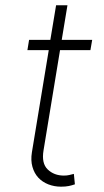

<svg xmlns="http://www.w3.org/2000/svg" viewBox="-20 -696 393 725"><path d="M83.5 -506.7 89.8 -545.5H170.1L191.8 -676.1H234.7L213.1 -545.5H328.1L321.4 -506.7H206.7L144.5 -128.9Q136 -79.2 160.2 -56.1Q184.3 -33 221.2 -33Q232.2 -33 241.1 -35Q250 -36.9 258.9 -39.4L262.8 0Q251.8 3.9 239.7 6.4Q227.6 8.9 210.6 8.9Q185 8.9 162.6 0.2Q140.3 -8.5 124.8 -25Q109.4 -41.5 102.5 -65.9Q95.5 -90.2 100.5 -121.1L164.1 -506.7Z"/></svg>

Font: Inter P Extra Light
Style: Italic
Weight: 200
Italic angle: 9.39999°
Designer: Rasmus Andersson
Foundry: rsms
Version: Version 3.018;git-588b23468